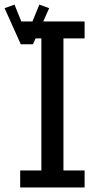

<svg xmlns="http://www.w3.org/2000/svg" viewBox="-43 -821 436 841"><path d="M327.6 -652.8V-727.1H146.5L172.4 -785.2L129.4 -800.8L99.1 -727.1H50.3L20.5 -800.8L-22.9 -785.2L47.9 -627.4L47.4 -627H102.1L101.6 -627.4L112.8 -652.8H138.2V-74.2H45.4V0H327.6V-74.2H234.9V-652.8Z"/></svg>

Font: SG Kara
Style: Regular
Weight: 400
Designer: Damoon Khanjanzadeh
Version: Version 1.000